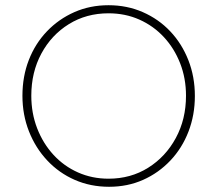

<svg xmlns="http://www.w3.org/2000/svg" viewBox="-20 -706 833 736"><path d="M398 10Q327 10 266.5 -16.5Q206 -43 161 -91Q116 -139 91 -202.5Q66 -266 66 -339Q66 -413 90.5 -476Q115 -539 160 -586Q205 -633 265 -659.5Q325 -686 396 -686Q467 -686 527.5 -659.5Q588 -633 632.5 -586Q677 -539 702 -475.5Q727 -412 727 -338Q727 -265 702.5 -201.5Q678 -138 633 -90.5Q588 -43 528.5 -16.5Q469 10 398 10ZM396 -21Q481 -21 548 -63Q615 -105 654 -177Q693 -249 693 -339Q693 -406 670.5 -463.5Q648 -521 608 -564Q568 -607 514 -631Q460 -655 396 -655Q311 -655 244 -613.5Q177 -572 138.5 -500.5Q100 -429 100 -339Q100 -272 122.5 -214Q145 -156 185 -112.5Q225 -69 279 -45Q333 -21 396 -21Z"/></svg>

Font: Outfit Thin
Style: Regular
Weight: 100
Designer: Rodrigo Fuenzalida
Foundry: fragTYPE
Version: Version 1.100;gftools[0.9.27]